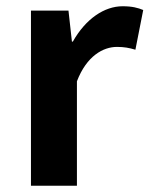

<svg xmlns="http://www.w3.org/2000/svg" viewBox="-20 -594 478 614"><path d="M79 0H226V-334C257 -415 310 -444 354 -444C377 -444 393 -441 413 -435L438 -562C421 -569 403 -574 372 -574C314 -574 254 -534 213 -461H210L199 -560H79Z"/></svg>

Font: Noto Sans HK
Style: Bold
Weight: 700
Designer: Ryoko NISHIZUKA 西塚涼子 (kana, bopomofo & ideographs); Paul D. Hunt (Latin, Greek & Cyrillic); Sandoll Communications 산돌커뮤니
Foundry: Adobe
Version: Version 2.002;hotconv 1.0.116;makeotfexe 2.5.65601